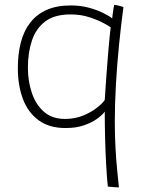

<svg xmlns="http://www.w3.org/2000/svg" viewBox="-20 -566 644 812"><path d="M483 226.5Q476.5 226.5 462.2 225.5Q448 224.5 436 223Q432 186 429 132Q426 78 424.5 18.5Q423 -41 423 -94Q414.5 -81.5 392.5 -65Q370.5 -48.5 336.5 -36.5Q302.5 -24.5 257.5 -24.5Q188.5 -24.5 143.8 -57Q99 -89.5 77.2 -146.8Q55.5 -204 55.5 -277.5Q55.5 -339 68.5 -388Q81.5 -437 108.8 -471.5Q136 -506 178.2 -524.5Q220.5 -543 279.5 -543Q320.5 -543 355.5 -533.5Q390.5 -524 416.2 -511.2Q442 -498.5 454.5 -488Q455 -494 456.5 -506Q458 -518 460 -529.8Q462 -541.5 463 -545.5Q470 -545 484 -541.5Q498 -538 502 -536Q492 -461.5 483.5 -377Q475 -292.5 470.2 -208.2Q465.5 -124 465.5 -49.5Q465.5 7 468.5 60Q471.5 113 475.8 156Q480 199 483 226.5ZM254.5 -63Q297.5 -63 332.2 -77.5Q367 -92 390.8 -111Q414.5 -130 423 -143Q424 -157.5 426 -188.2Q428 -219 430.8 -257.2Q433.5 -295.5 436.8 -334Q440 -372.5 443 -403.8Q446 -435 448 -450.5Q442.5 -455 418.2 -468.2Q394 -481.5 357.8 -493.2Q321.5 -505 278 -505Q210.5 -505 171.2 -475.2Q132 -445.5 115 -394.5Q98 -343.5 98 -279.5Q98 -222.5 114.8 -173Q131.5 -123.5 166 -93.2Q200.5 -63 254.5 -63Z"/></svg>

Font: Grandstander Thin Thin
Style: Regular
Weight: 250
Version: Version 1.200